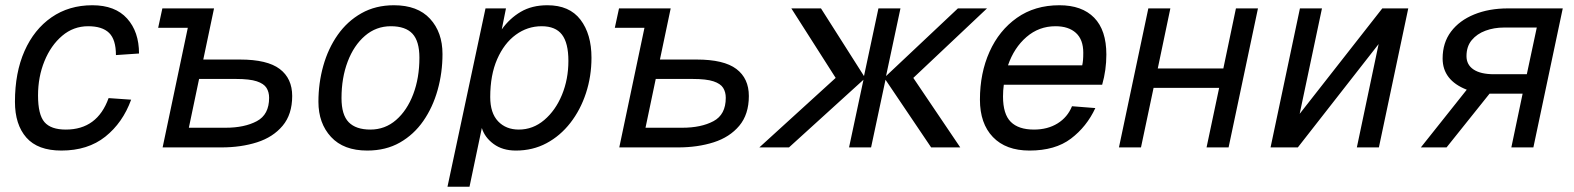

<svg xmlns="http://www.w3.org/2000/svg" viewBox="-20 -562 6002 732"><path d="M214 12Q124 12 80.5 -37.5Q37 -87 37 -174Q37 -285 73.5 -367.5Q110 -450 176.5 -496Q243 -542 332 -542Q419 -542 464.5 -491.5Q510 -441 510 -358L422 -352Q422 -411 396 -436.5Q370 -462 316 -462Q260 -462 217 -425.5Q174 -389 149.5 -329Q125 -269 125 -198Q125 -125 149.5 -96.5Q174 -68 231 -68Q351 -68 394 -188L480 -182Q448 -94 381.5 -41Q315 12 214 12Z M600 0 696 -456H583L599 -530H796L755 -335H895Q999 -335 1046.5 -299Q1094 -263 1094 -196Q1094 -126 1057.5 -82.5Q1021 -39 960 -19.5Q899 0 824 0ZM700 -75H840Q912 -75 959 -100Q1006 -125 1006 -189Q1006 -211 996 -227Q986 -243 959 -252Q932 -261 879 -261H739Z M1380 12Q1290 12 1242 -40Q1194 -92 1194 -174Q1194 -245 1212.5 -311Q1231 -377 1267.5 -429Q1304 -481 1358 -511.5Q1412 -542 1482 -542Q1572 -542 1619.5 -490.5Q1667 -439 1667 -356Q1667 -285 1648.5 -219Q1630 -153 1594 -101Q1558 -49 1504.5 -18.5Q1451 12 1380 12ZM1392 -68Q1448 -68 1490 -104.5Q1532 -141 1555.5 -203Q1579 -265 1579 -342Q1579 -405 1552.5 -433.5Q1526 -462 1470 -462Q1414 -462 1371.5 -425.5Q1329 -389 1305.5 -327Q1282 -265 1282 -188Q1282 -124 1309.5 -96Q1337 -68 1392 -68Z M1686 150 1831 -530H1909L1893 -450Q1923 -492 1965.5 -517Q2008 -542 2067 -542Q2151 -542 2193 -487Q2235 -432 2235 -342Q2235 -271 2214 -207Q2193 -143 2154.5 -93.5Q2116 -44 2063.5 -16Q2011 12 1947 12Q1896 12 1862 -13Q1828 -38 1817 -74L1770 150ZM1958 -68Q2012 -68 2055 -104.5Q2098 -141 2122.5 -200.5Q2147 -260 2147 -330Q2147 -398 2122.5 -430Q2098 -462 2045 -462Q1991 -462 1946.5 -429.5Q1902 -397 1875.5 -336.5Q1849 -276 1849 -192Q1849 -131 1879 -99.5Q1909 -68 1958 -68Z M2341 0 2437 -456H2324L2340 -530H2537L2496 -335H2636Q2740 -335 2787.5 -299Q2835 -263 2835 -196Q2835 -126 2798.5 -82.5Q2762 -39 2701 -19.5Q2640 0 2565 0ZM2441 -75H2581Q2653 -75 2700 -100Q2747 -125 2747 -189Q2747 -211 2737 -227Q2727 -243 2700 -252Q2673 -261 2620 -261H2480Z M2875 0 3166 -265 2997 -530H3110L3274 -272L3329 -530H3413L3358 -272L3632 -530H3743L3462 -265L3641 0H3530L3356 -258L3301 0H3217L3272 -258L2988 0Z M3905 12Q3815 12 3765.5 -39.5Q3716 -91 3716 -182Q3716 -283 3752.5 -364.5Q3789 -446 3857 -494Q3925 -542 4019 -542Q4105 -542 4151.5 -494.5Q4198 -447 4198 -354Q4198 -295 4182 -239H3807Q3804 -217 3804 -194Q3804 -127 3833.5 -97.5Q3863 -68 3922 -68Q3974 -68 4012 -91.5Q4050 -115 4067 -157L4156 -150Q4123 -79 4063 -33.5Q4003 12 3905 12ZM4004 -462Q3941 -462 3893.5 -421Q3846 -380 3823 -313H4106Q4108 -322 4109 -333Q4110 -344 4110 -361Q4110 -411 4082 -436.5Q4054 -462 4004 -462Z M4246 0 4358 -530H4442L4394 -301H4644L4692 -530H4776L4664 0H4580L4628 -227H4378L4330 0Z M4824 0 4936 -530H5020L4935 -128L5250 -530H5349L5237 0H5153L5236 -394L4928 0Z M5397 0 5572 -220Q5480 -256 5480 -339Q5480 -399 5512 -441.5Q5544 -484 5600.5 -507Q5657 -530 5729 -530H5938L5826 0H5742L5785 -205H5659L5495 0ZM5676 -279H5801L5839 -457H5714Q5676 -457 5643.5 -445Q5611 -433 5591 -409Q5571 -385 5571 -348Q5571 -315 5598 -297Q5625 -279 5676 -279Z"/></svg>

Font: Geist Regular
Style: Italic
Weight: 400
Italic angle: -12°
Designer: Basement.studio, Andrés Briganti, Mateo Zaragoza
Foundry: Basement.studio, Vercel, Andrés Briganti, Guido Ferreyra, Mateo Zaragoza
Version: Version 1.500; ttfautohint (v1.8.4.7-5d5b)